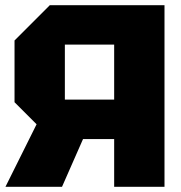

<svg xmlns="http://www.w3.org/2000/svg" viewBox="-20 -720 698 740"><path d="M420 -336V-548H230V-336ZM36 -564 172 -700H614V0H420V-184H300L219 0H1L121 -241L36 -326Z"/></svg>

Font: Tektur ExtraBold
Style: Regular
Weight: 800
Designer: Adam Jagosz
Foundry: Adam Jagosz
Version: Version 1.005;gftools[0.9.30]